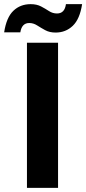

<svg xmlns="http://www.w3.org/2000/svg" viewBox="-63 -906 416 926"><path d="M67 0V-700H217V0ZM205 -749Q176 -749 155 -760.5Q134 -772 116 -783.5Q98 -795 78 -795Q42 -795 35 -750H-43Q-32 -822 1.5 -854Q35 -886 85 -886Q114 -886 135 -875Q156 -864 173.5 -852.5Q191 -841 212 -841Q249 -841 255 -886H333Q322 -814 288 -781.5Q254 -749 205 -749Z"/></svg>

Font: DM Sans Black
Style: Regular
Weight: 900
Designer: Colophon Foundry, Jonny Pinhorn
Foundry: Colophon Foundry
Version: Version 4.004; ttfautohint (v1.8.4.7-5d5b)